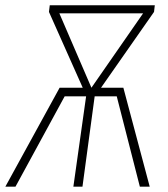

<svg xmlns="http://www.w3.org/2000/svg" viewBox="-44 -702 632 722"><path d="M538.1 -682.1 535.2 -657.2 335.9 -372.1H419.9L519 0H481.9L395 -339.8H312L266.1 0H231.9L279.8 -339.8H199.2L14.2 0H-23.9L180.2 -372.1H267.1L140.1 -657.2L143.1 -682.1ZM179.2 -651.9 299.8 -372.1 494.1 -651.9Z"/></svg>

Font: Fira Sans Compressed UltraLight
Style: Italic
Weight: 200
Width: 3
Italic angle: -8°
Designer: Carrois Corporate & Edenspiekermann AG
Foundry: Carrois Corporate GbR & Edenspiekermann AG
Version: Version 4.203;PS 004.203;hotconv 1.0.88;makeotf.lib2.5.64775